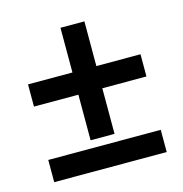

<svg xmlns="http://www.w3.org/2000/svg" viewBox="-81 -707 612 643"><g transform="rotate(-15 225.0 -386.0)"><path d="M267 -401V-243H184V-401H30V-478H184V-633H267V-478H420V-401ZM30 -139V-216H420V-139Z"/></g></svg>

Font: Protest Strike
Style: Regular
Weight: 400
Designer: Octavio Pardo
Foundry: Ashler Design
Version: Version 2.005; ttfautohint (v1.8.4.7-5d5b)